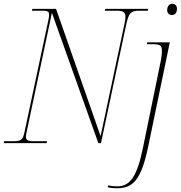

<svg xmlns="http://www.w3.org/2000/svg" viewBox="-29 -761 963 1021"><path d="M885 -681C899 -681 912 -690 912 -714C912 -731 902 -741 887 -741C871 -741 860 -727 860 -707C860 -690 871 -681 885 -681ZM-9 0H219L221 -10H149C118 -10 109 -17 109 -33C109 -43 112 -57 116 -75L247 -693L494 0H508L639 -616C655 -693 664 -704 714 -704H757L759 -714H531L529 -704H592C626 -704 638 -696 638 -672C638 -659 635 -640 629 -616L506 -37L269 -714H143L141 -704H202C224 -704 232 -699 232 -683C232 -675 231 -666 228 -653L102 -62C92 -16 86 -10 36 -10H-7ZM595 240C682 240 724 189 760 14L874 -536H754L752 -526H773C824 -526 832 -521 832 -489C832 -472 829 -454 827 -442L731 26C700 177 663 230 594 230C577 230 559 228 546 225L544 235C557 238 572 240 595 240Z"/></svg>

Font: Noto Serif Display Thin
Style: Italic
Weight: 100
Italic angle: -12°
Designer: Monotype Design Team
Foundry: Monotype Imaging Inc.
Version: Version 2.009